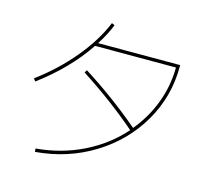

<svg xmlns="http://www.w3.org/2000/svg" viewBox="-117 -953 1233 1123"><g transform="rotate(15 500.0 -391.0)"><path d="M691 -236Q535 -371 346 -493L356 -509Q539 -393 704 -253Q775 -338 814.5 -442Q854 -546 855 -659H365Q312 -579 239 -504.5Q166 -430 81 -367L69 -383Q192 -474 286 -587Q380 -700 426 -813L444 -805Q419 -742 378 -679H875V-669Q875 -488 785 -333.5Q695 -179 537.5 -82Q380 15 186 31L184 11Q337 -2 468 -66.5Q599 -131 691 -236Z"/></g></svg>

Font: Enso Thin
Style: Regular
Weight: 100
Designer: Coji Morishita
Foundry: UNDERFOREST DESIGN
Version: Version 1.000